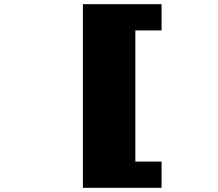

<svg xmlns="http://www.w3.org/2000/svg" viewBox="-20 -895 1040 915"><path d="M375 -875H750V-750H625V-125H750V0H375Z"/></svg>

Font: Dogica
Style: Bold
Weight: 700
Monospace: yes
Designer: Roberto Mocci
Version: Version 001.000